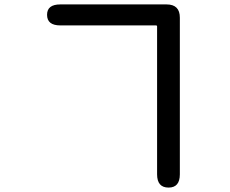

<svg xmlns="http://www.w3.org/2000/svg" viewBox="-20 -797 1040 869"><path d="M743 52Q691 52 691 -8V-677Q691 -682 686 -682H253Q193 -682 193 -730Q193 -777 253 -777H734Q794 -777 794 -717V-8Q794 52 743 52Z"/></svg>

Font: Resource Han Rounded TW Medium
Style: Regular
Weight: 500
Designer: Cyano Hao (round all glyphs); Ryoko NISHIZUKA 西塚涼子 (kana, bopomofo & ideographs); Paul D. Hunt (Latin, Greek & Cyrillic)
Foundry: Cyano Hao
Version: 0.990